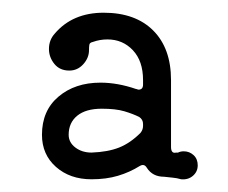

<svg xmlns="http://www.w3.org/2000/svg" viewBox="-20 -817 359 302"><path d="M124 -535Q90 -535 68 -554.5Q46 -574 46 -605Q46 -643 72 -665Q98 -687 138 -687Q165 -687 194 -677Q195 -677 196 -676.5Q197 -676 198 -676Q205 -676 205 -684V-691Q205 -721 189 -738Q173 -755 149 -755Q137 -755 126 -751Q121 -750 120.5 -746.5Q120 -743 120 -738Q120 -726 111 -716Q102 -706 89 -706Q74 -706 65.5 -716.5Q57 -727 57 -740Q57 -754 66 -764Q94 -797 143 -797Q193 -797 221 -769Q249 -741 249 -691V-586Q249 -575 257 -577H260Q264 -579 269 -579Q278 -579 284.5 -573Q291 -567 291 -557Q291 -547 283.5 -540.5Q276 -534 265 -535Q258 -537 252 -537.5Q246 -538 238 -539Q220 -539 211 -553Q207 -560 200 -556Q184 -546 165.5 -540.5Q147 -535 124 -535ZM124 -577Q150 -578 167.5 -585Q185 -592 201 -608Q205 -613 205 -619V-622Q205 -629 199 -633Q189 -638 175.5 -642Q162 -646 140 -646Q115 -646 101.5 -635Q88 -624 88 -605Q88 -593 98.5 -585Q109 -577 124 -577Z"/></svg>

Font: Kiwi Maru
Style: Regular
Weight: 400
Designer: Hiroki-Chan
Version: Version 1.100